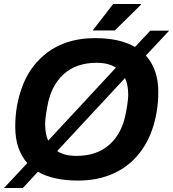

<svg xmlns="http://www.w3.org/2000/svg" viewBox="-42 -888 863 957"><path d="M-22 49 94 -75Q65 -108 49.5 -153Q34 -198 34 -257Q34 -363 69 -456.5Q104 -550 175 -611Q223 -653 288 -675.5Q353 -698 432 -698Q554 -698 631 -654L707 -735H801L685 -611Q715 -578 731 -533Q747 -488 747 -429Q747 -332 717.5 -245Q688 -158 629 -97Q579 -45 507.5 -16.5Q436 12 347 12Q286 12 235.5 1Q185 -10 147 -32L72 49ZM198 -187 536 -551Q498 -575 440 -575Q337 -575 274.5 -517.5Q212 -460 194 -358Q187 -319 185 -300.5Q183 -282 183 -268Q183 -222 198 -187ZM339 -111Q442 -111 505 -168.5Q568 -226 586 -328Q593 -366 595 -385Q597 -404 597 -418Q597 -466 581 -499L243 -135Q261 -123 285 -117Q309 -111 339 -111ZM420 -736 522 -868H660L661 -865L530 -736Z"/></svg>

Font: Archivo VF Beta
Style: Italic
Weight: 400
Italic angle: -10°
Designer: Hector Gatti
Foundry: Omnibus-Type
Version: Version 1.002